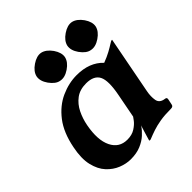

<svg xmlns="http://www.w3.org/2000/svg" viewBox="-180 -770 906 906"><g transform="rotate(-45 272.5 -317.0)"><path d="M351 -244Q367 -326 350.5 -359Q334 -392 282 -392Q240 -392 212.5 -371.5Q185 -351 169 -318.5Q153 -286 146 -249Q130 -164 154 -115Q178 -66 232 -66Q263 -66 284 -79.5Q305 -93 316 -107.5Q327 -122 328 -124ZM459 -163Q453 -132 457.5 -106.5Q462 -81 494 -77Q505 -76 503 -65L497 -36Q495 -24 481 -24Q438 -24 408.5 -19Q379 -14 356.5 -6.5Q334 1 312 10Q311 11 306 11H304Q302 11 302 8Q304 2 313 -29Q322 -60 333 -90H338Q334 -81 323 -64.5Q312 -48 293 -30.5Q274 -13 245.5 -1Q217 11 178 11Q148 11 116.5 -1.5Q85 -14 60 -41Q35 -68 24.5 -112.5Q14 -157 27 -221Q43 -303 82 -353.5Q121 -404 173 -427.5Q225 -451 278 -451Q363 -451 411 -400Q440 -411 461 -422.5Q482 -434 495 -442.5Q508 -451 512 -451Q515 -451 514 -449ZM234 -644Q261 -638 283 -607Q304 -576 299 -550Q293 -523 262 -502Q231 -481 204 -487Q179 -491 156 -523Q135 -553 140 -580Q146 -607 177 -628Q208 -649 234 -644ZM439 -644Q466 -638 488 -607Q509 -576 504 -550Q498 -523 467 -502Q436 -481 409 -487Q384 -491 361 -523Q340 -553 345 -580Q351 -607 382 -628Q413 -649 439 -644Z"/></g></svg>

Font: Young Serif Light
Style: Italic
Weight: 300
Italic angle: -10.979°
Designer: Bastien Sozeau
Foundry: NBR — Bastien Sozeau
Version: Version 5.001